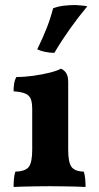

<svg xmlns="http://www.w3.org/2000/svg" viewBox="-20 -740 393 763"><path d="M34 3Q34 -15 35.5 -30.5Q37 -46 41 -58Q81 -59 94.5 -77Q108 -95 108 -145V-306Q108 -330 103 -345Q98 -360 82 -367.5Q66 -375 34 -377Q34 -392 36 -406.5Q38 -421 45 -434Q78 -434 113.5 -439Q149 -444 178.5 -451.5Q208 -459 222 -467Q235 -462 243 -449.5Q251 -437 251 -414V-145Q251 -95 264 -77Q277 -59 313 -58Q317 -46 318.5 -29.5Q320 -13 320 3Q305 2 282 1.5Q259 1 232 0.5Q205 0 178 0Q151 0 123 0.5Q95 1 72 1.5Q49 2 34 3ZM196 -530Q177 -530 158.5 -534Q140 -538 128 -544Q151 -591 166 -629.5Q181 -668 191 -707Q212 -715 235 -717.5Q258 -720 280 -720Q293 -719 305.5 -718Q318 -717 327 -715Q291 -672 257 -624Q223 -576 196 -530Z"/></svg>

Font: Vollkorn
Style: Bold
Weight: 700
Designer: Friedrich Althausen
Foundry: Friedrich Althausen
Version: Version 5.000